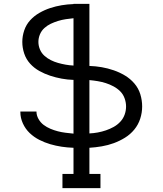

<svg xmlns="http://www.w3.org/2000/svg" viewBox="-20 -755 840 990"><path d="M498 215H302V142H359V7Q328 6 298 1.5Q268 -3 239 -11.5Q210 -20 182.5 -34Q155 -48 133 -69Q111 -90 98 -118.5Q85 -147 85 -177V-180H168Q168 -160 178.5 -141.5Q189 -123 205 -111Q221 -99 240 -91Q259 -83 278.5 -78Q298 -73 318 -70.5Q338 -68 359 -66V-343Q328 -344 298 -349.5Q268 -355 239 -364.5Q210 -374 183 -389Q156 -404 135.5 -426.5Q115 -449 105 -478.5Q95 -508 95 -539Q95 -569 105 -598.5Q115 -628 135.5 -650.5Q156 -673 183 -688.5Q210 -704 239 -713.5Q268 -723 298 -728Q328 -733 359 -734V-735H441V-415Q473 -414 504.5 -408.5Q536 -403 566.5 -392.5Q597 -382 624.5 -365.5Q652 -349 673 -324.5Q694 -300 703.5 -269Q713 -238 713 -206Q713 -174 703 -143Q693 -112 672.5 -87Q652 -62 624.5 -45Q597 -28 567 -17Q537 -6 505 -0.5Q473 5 441 7V142H498ZM359 -417V-661Q339 -659 319 -656Q299 -653 279.5 -647Q260 -641 242 -632.5Q224 -624 209 -610.5Q194 -597 186 -578Q178 -559 178 -539Q178 -519 186 -500Q194 -481 209 -467.5Q224 -454 242 -445Q260 -436 279.5 -430.5Q299 -425 319 -421.5Q339 -418 359 -417ZM441 -67Q463 -68 484.5 -72Q506 -76 526.5 -83Q547 -90 566 -100.5Q585 -111 600 -127Q615 -143 622.5 -163.5Q630 -184 630 -206Q630 -227 622.5 -248Q615 -269 600 -284Q585 -299 565.5 -309.5Q546 -320 525.5 -326.5Q505 -333 484 -336.5Q463 -340 441 -342Z"/></svg>

Font: Iosevka Etoile
Style: Regular
Weight: 400
Designer: Belleve Invis
Foundry: Belleve Invis
Version: Version 33.2.4